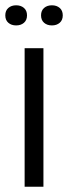

<svg xmlns="http://www.w3.org/2000/svg" viewBox="-42 -705 257 725"><path d="M51 -523H122V0H51ZM113 -647Q113 -665 124.5 -675Q136 -685 154 -685Q172 -685 183.5 -675Q195 -665 195 -647Q195 -629 183.5 -619Q172 -609 154 -609Q136 -609 124.5 -619Q113 -629 113 -647ZM-22 -647Q-22 -665 -10.5 -675Q1 -685 19 -685Q37 -685 48.5 -675Q60 -665 60 -647Q60 -629 48.5 -619Q37 -609 19 -609Q1 -609 -10.5 -619Q-22 -629 -22 -647Z"/></svg>

Font: Mona Sans Condensed
Style: Regular
Weight: 400
Width: 3
Designer: Deni Anggara
Foundry: GitHub
Version: Version 2.000